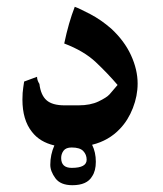

<svg xmlns="http://www.w3.org/2000/svg" viewBox="-20 -425 480 565"><path d="M385 -179Q385 -143 371 -107Q357 -71 333 -46Q300 -11 251 1Q262 23 262 51Q262 78 251 94Q236 120 193 120Q158 120 143 99.5Q128 79 128 60Q128 30 140 3Q97 -7 74 -37Q46 -72 46 -132Q46 -153 48.5 -168Q51 -183 51 -185L89 -199Q89 -189 96 -178Q100 -145 117 -130Q134 -115 170 -115H211Q246 -115 270 -126.5Q294 -138 302.5 -147.5Q311 -157 326 -175Q297 -209 262 -242Q227 -275 169 -297Q182 -359 200 -405Q214 -400 245.5 -383.5Q277 -367 307 -341Q346 -305 365.5 -262.5Q385 -220 385 -179ZM235 45Q235 30 225 19.5Q215 9 191 9Q174 9 167 18.5Q160 28 160 40Q160 69 191 69Q235 69 235 45Z"/></svg>

Font: Mirza SemiBold
Style: Regular
Weight: 600
Designer: Arabic design by Kourosh Beigpour, Latin design by Eduardo Tunni, engineering by Lasse Fister
Version: Version 1.0010g